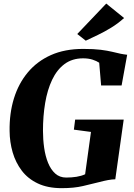

<svg xmlns="http://www.w3.org/2000/svg" viewBox="-20 -1020 734 1050"><path d="M317.5 9Q241 9 186.8 -16.8Q132.5 -42.5 99 -86.8Q65.5 -131 49.2 -187Q33 -243 32.5 -303.5Q31 -400 56.2 -481.8Q81.5 -563.5 132.2 -624.2Q183 -685 258.5 -718.8Q334 -752.5 435 -752.5Q493 -752.5 530.5 -747.8Q568 -743 593.5 -736.8Q619 -730.5 640 -726Q648.5 -724.5 657.2 -723Q666 -721.5 675.5 -720.5L645 -552.5H533L522.5 -677Q508.5 -686.5 486.2 -693.8Q464 -701 434.5 -701Q375 -701 333 -669.8Q291 -638.5 265 -583.5Q239 -528.5 227 -457Q215 -385.5 215 -305Q215 -257.5 221.5 -211.8Q228 -166 243 -129.2Q258 -92.5 282.2 -70.8Q306.5 -49 342 -49Q372 -49 398.5 -53.2Q425 -57.5 445.5 -67L477.5 -298.5L384 -311L391 -366H656.5L610.5 -39.5Q594 -39.5 569.8 -35Q545.5 -30.5 524 -24.5Q482 -14 433.2 -2.5Q384.5 9 317.5 9ZM449 -797.5 402.5 -834 561 -1000.5 658.5 -921.5Q625.5 -891.5 588.2 -868.8Q551 -846 515 -828.8Q479 -811.5 449 -797.5Z"/></svg>

Font: Merriweather 60pt Black
Style: Italic
Weight: 900
Italic angle: -7.8°
Version: Version 2.101